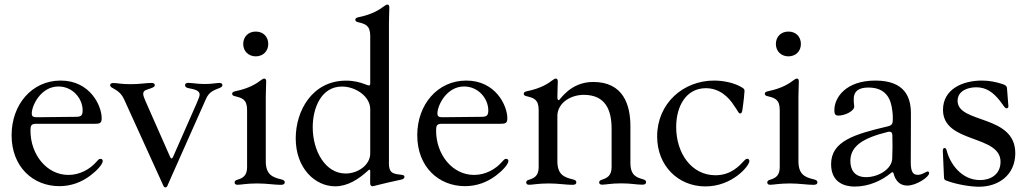

<svg xmlns="http://www.w3.org/2000/svg" viewBox="-20 -794 4461 831"><path d="M236.9 11.7C287.6 11.7 332.4 -5.3 370 -33.4C397 -53.3 424.7 -82.4 424.7 -97.3C424.7 -103 420.8 -106.5 414.8 -106.5C407.7 -106.5 404.5 -101.6 396 -92.3C371.1 -63.9 327.8 -36.9 276.3 -36.9C181.1 -36.9 111.9 -126.4 111.9 -228.3C111.9 -248.6 114 -258.2 135.3 -258.2H388.1C411.9 -258.2 420.1 -260.3 420.1 -282.3C420.1 -336.3 370 -445.3 242.5 -445.3C117.2 -445.3 30.2 -340.6 30.2 -208.8C30.2 -71.4 123.2 11.7 236.9 11.7ZM117.5 -303.3C117.5 -337 156.6 -419.7 233 -419.7C294.4 -419.7 337.7 -367.9 337.7 -316.1C337.7 -293.3 329.9 -288.7 309.3 -288.4C186.4 -287.3 144.5 -286.6 142.4 -286.6C124.6 -286.6 117.5 -288.7 117.5 -303.3Z M696 17C699.6 17 702.4 14.9 704.2 11L718.8 -22.4L872.2 -367.5C886 -397.7 906.6 -403.8 932.5 -414.1C938.9 -416.9 942.8 -420.8 942.5 -425.8C942.8 -432.5 936.4 -435 929.3 -435C917.3 -435 897 -430.4 867.2 -430.4C835.6 -430.4 812.5 -435 795.1 -435.4C786.9 -435.4 780.9 -432.2 780.9 -425.4C780.9 -418.3 786.2 -415.1 792.3 -413.4C804 -409.1 844.1 -408.4 844.1 -384.2C844.1 -377.5 839.1 -365.4 829.9 -344.1L728.7 -114.3C724.4 -106.5 720.9 -106.2 717 -113.3L610.1 -355.5C604.8 -368.6 599.8 -379.6 599.8 -387.4C599.8 -404.1 614.7 -405.2 633.2 -411.9C641.7 -415.5 649.9 -418 649.9 -425.1C649.9 -433.2 643.1 -435 635.3 -435C610.8 -435 586.6 -429.7 546.9 -429.7C506.4 -429.3 487.2 -434.7 469.5 -434.7C460.9 -434.7 456.7 -430.4 456.7 -425.4C456.7 -408.7 495.4 -412.6 517.8 -362.6L673.3 -20.6L687.5 10.7C689.3 14.6 692.1 17 696 17Z M1008.2 5.7C1024.1 5.7 1046.5 0 1093 0C1134.9 0 1168 6 1195 6C1204.9 6 1212.4 3.6 1212.4 -5C1212.4 -11.7 1208.1 -14.9 1196.7 -17.8C1159.1 -26.6 1130.3 -38.7 1130.3 -96.2V-373.2C1130.3 -400.9 1132.1 -424.7 1132.1 -441.8C1132.1 -451 1128.6 -453.8 1123.6 -453.8C1119.7 -453.8 1116.1 -451.7 1111.2 -448.2C1091.3 -432.9 1060 -411.9 1000 -399.5C990.4 -397.7 984.7 -394.5 984.7 -388.1C984.7 -382.1 989.3 -379.3 997.5 -377.5C1027.7 -370 1049.4 -364.3 1049.4 -317.8V-69.6C1049 -34.4 1032 -23.4 1008.2 -16.3C999.6 -13.8 995.4 -10.7 995.4 -4.3C995.4 2.8 1000.7 5.7 1008.2 5.7ZM1032.7 -603.7C1032.7 -572.1 1055.8 -550.1 1087 -550.1C1118.3 -550.1 1141 -572.1 1141 -603.7C1141 -635.7 1118.3 -657.7 1087 -657.3C1055.8 -657.7 1032.7 -635.7 1032.7 -603.7Z M1478 -445C1331.7 -445 1259.9 -315 1259.9 -195C1259.9 -67.1 1342.3 12.4 1430.8 12.4C1483.3 12.4 1530.9 -16.7 1574.9 -57.5C1580.6 -61.4 1582 -60.4 1582.4 -52.6C1582.4 -35.9 1582.4 -18.8 1582 -3.2C1582 6 1584.5 12.1 1592.7 12.1C1597.3 12.1 1630 1.8 1717 -16.7C1725.5 -18.1 1730.5 -23.1 1730.5 -28.1C1730.5 -35.9 1724.1 -36.6 1717 -37.6C1682.2 -41.9 1663 -42.6 1663 -89.8H1663.4V-693.5C1663.4 -721.2 1665.1 -745 1665.1 -762.1C1665.1 -771.3 1661.6 -774.1 1656.6 -774.1C1652.7 -774.1 1649.1 -772 1644.2 -768.5C1624.3 -753.2 1593 -732.2 1533 -719.8C1523.4 -718 1517.8 -714.8 1517.8 -708.5C1517.8 -702.4 1522.4 -699.6 1530.5 -697.8C1560.7 -690.3 1582.4 -684.7 1582.4 -638.1V-432.5C1582 -424.4 1579.5 -422.6 1571.7 -425.1L1561.1 -429C1539.4 -437.5 1511.7 -445 1478 -445ZM1333.5 -243.3C1333.5 -327.1 1370.7 -419.4 1459.9 -419.4C1520.2 -419.4 1582.4 -376.1 1582.4 -321.4V-130C1582.4 -80.3 1529.8 -43 1475.9 -43C1388.1 -43 1333.5 -140.6 1333.5 -243.3Z M1992.5 11.7C2043.3 11.7 2088.1 -5.3 2125.7 -33.4C2152.7 -53.3 2180.4 -82.4 2180.4 -97.3C2180.4 -103 2176.5 -106.5 2170.5 -106.5C2163.4 -106.5 2160.2 -101.6 2151.6 -92.3C2126.8 -63.9 2083.5 -36.9 2032 -36.9C1936.8 -36.9 1867.5 -126.4 1867.5 -228.3C1867.5 -248.6 1869.7 -258.2 1891 -258.2H2143.8C2167.6 -258.2 2175.8 -260.3 2175.8 -282.3C2175.8 -336.3 2125.7 -445.3 1998.2 -445.3C1872.9 -445.3 1785.9 -340.6 1785.9 -208.8C1785.9 -71.4 1878.9 11.7 1992.5 11.7ZM1873.2 -303.3C1873.2 -337 1912.3 -419.7 1988.6 -419.7C2050.1 -419.7 2093.4 -367.9 2093.4 -316.1C2093.4 -293.3 2085.6 -288.7 2065 -288.4C1942.1 -287.3 1900.2 -286.6 1898.1 -286.6C1880.3 -286.6 1873.2 -288.7 1873.2 -303.3Z M2270.2 5.7C2286.2 5.7 2308.6 0 2355.1 0C2397 0 2430 6 2457 6C2467 6 2474.4 3.6 2474.4 -5C2474.4 -11.7 2470.2 -14.9 2458.8 -17.8C2421.2 -26.6 2392.4 -38.7 2392.4 -96.2V-297.6C2397.4 -352.6 2453.1 -383.5 2506.7 -383.5C2600.9 -383.5 2627.1 -317.5 2627.1 -236.5V-70C2626.8 -33 2607.2 -23.4 2584.5 -16C2577.1 -13.5 2573.2 -10.3 2573.2 -4.6C2573.2 2.5 2578.5 5.3 2586.6 5.3C2601.9 5.3 2624.6 -0.4 2668.3 -0.4C2712.7 -0.4 2734 5.3 2759.6 5.3C2768.1 5.3 2776.3 3.2 2776.3 -5.7C2776.3 -12.8 2771.7 -15.6 2761.7 -18.5C2735.1 -26.3 2708.8 -34.4 2708.5 -88.4V-247.9C2708.5 -341.6 2676.8 -439.3 2547.6 -439.3C2447.1 -439.3 2404.1 -360.4 2398.4 -360.4C2394.9 -360.4 2393.1 -362.6 2392.4 -371.8V-373.2C2392.4 -400.9 2394.2 -424.7 2394.2 -441.8C2394.2 -451 2390.6 -453.8 2385.7 -453.8C2381.7 -453.8 2378.2 -451.7 2373.2 -448.2C2353.3 -432.9 2322.1 -411.9 2262.1 -399.5C2252.5 -397.7 2246.8 -394.5 2246.8 -388.1C2246.8 -382.1 2251.4 -379.3 2259.6 -377.5C2289.8 -370 2311.4 -364.3 2311.4 -317.8V-69.6C2311.1 -34.4 2294 -23.4 2270.2 -16.3C2261.7 -13.8 2257.5 -10.7 2257.5 -4.3C2257.5 2.8 2262.8 5.7 2270.2 5.7ZM2392 -380V-406.6Z M3031.2 12.8C3149.1 13.8 3223.4 -76 3223.4 -96.9C3223.4 -103 3219.5 -106.9 3214.5 -106.9C3210.6 -106.9 3206.3 -104.4 3200.6 -98.4C3181.1 -77.4 3144.5 -35.5 3076.7 -35.5C2972.3 -35.5 2906.6 -131.4 2906.6 -244.3C2906.6 -334.5 2949.6 -411.9 3034.4 -412.3C3091.3 -412.6 3132.8 -376.8 3159.1 -333.8C3174 -314.6 3175.8 -302.9 3183.2 -302.9C3188.2 -302.9 3191.4 -306.5 3192.8 -316.1C3198.9 -355.8 3202.1 -391 3202.4 -400.6C3202.4 -408 3198.9 -411.2 3189.6 -416.5C3160.5 -434.3 3114 -445.3 3070.7 -445.3C2937.1 -445.3 2824.2 -346.6 2824.2 -203.5C2824.2 -74.9 2916.5 12.1 3031.2 12.8Z M3313.6 5.7C3329.5 5.7 3351.9 0 3398.4 0C3440.3 0 3473.4 6 3500.4 6C3510.3 6 3517.8 3.6 3517.8 -5C3517.8 -11.7 3513.5 -14.9 3502.1 -17.8C3464.5 -26.6 3435.7 -38.7 3435.7 -96.2V-373.2C3435.7 -400.9 3437.5 -424.7 3437.5 -441.8C3437.5 -451 3433.9 -453.8 3429 -453.8C3425.1 -453.8 3421.5 -451.7 3416.5 -448.2C3396.7 -432.9 3365.4 -411.9 3305.4 -399.5C3295.8 -397.7 3290.1 -394.5 3290.1 -388.1C3290.1 -382.1 3294.7 -379.3 3302.9 -377.5C3333.1 -370 3354.8 -364.3 3354.8 -317.8V-69.6C3354.4 -34.4 3337.4 -23.4 3313.6 -16.3C3305 -13.8 3300.8 -10.7 3300.8 -4.3C3300.8 2.8 3306.1 5.7 3313.6 5.7ZM3338.1 -603.7C3338.1 -572.1 3361.2 -550.1 3392.4 -550.1C3423.7 -550.1 3446.4 -572.1 3446.4 -603.7C3446.4 -635.7 3423.7 -657.7 3392.4 -657.3C3361.2 -657.7 3338.1 -635.7 3338.1 -603.7Z M3679.3 13.5C3741.5 13.5 3797.2 -13.1 3836.6 -45.5C3838.8 -47.6 3840.9 -48.7 3842.7 -48.7C3845.2 -48.7 3846.2 -46.9 3847.3 -43.7C3854.8 -14.2 3872.5 9.2 3907 9.2C3945.3 9.2 4001.4 -27.3 4001.4 -44.7C4001.4 -48.3 3999.6 -51.8 3995 -51.8C3987.9 -51.8 3972.7 -37.3 3952.1 -37.3C3931.5 -37.3 3922.2 -50.8 3921.9 -89.8C3921.9 -176.1 3922.9 -220.2 3922.6 -304C3922.2 -371.1 3898.1 -445.3 3768.8 -445.3C3639.2 -445.3 3591.6 -370.4 3591.3 -318.5C3590.9 -297.6 3597.3 -293.7 3608.7 -293.7C3637.1 -293.7 3677.2 -313.2 3677.2 -333.1C3675.4 -347.3 3674.7 -359.4 3675.1 -366.1C3675.1 -399.5 3697.1 -415.1 3738.6 -415.1C3815.7 -415.1 3836.6 -364.7 3842 -314.6C3844.1 -301.8 3844.5 -285.2 3844.1 -271.7C3843.8 -257.8 3837.7 -250.7 3824.2 -247.5C3677.2 -213.1 3577.1 -182.9 3577.1 -83.5C3577.1 -4.3 3634.9 13.5 3679.3 13.5ZM3660.5 -97.3C3660.5 -163.4 3718.4 -197.4 3822.4 -223C3835.9 -226.2 3842 -221.6 3842.3 -207.7C3843.4 -172.6 3843 -138.5 3841.6 -106.5C3839.1 -61.1 3780.5 -27.3 3728.7 -27.3C3675.1 -27.3 3660.5 -63.2 3660.5 -97.3Z M4319.6 -430C4290.1 -439.6 4261 -445.3 4229.8 -445.3C4146 -445.3 4061.4 -408 4061.4 -318.5C4061.4 -172.2 4310.4 -212 4310.4 -93.8C4310.4 -38.4 4266.7 -14.6 4221.9 -14.6C4138.5 -14.6 4090.6 -90.2 4077.8 -141C4075.6 -150.2 4072.4 -153.4 4068.5 -153.4C4061.4 -153.4 4060.7 -146.3 4060.7 -140.3C4060.7 -131 4062.1 -101.2 4065.7 -27.3C4066.4 -16 4068.9 -14.9 4076.7 -12.1C4114.3 2.5 4175.8 14.2 4217.3 14.2C4302.2 14.2 4374.3 -36.9 4374.3 -131C4374.3 -299.7 4124.6 -257.8 4124.6 -357.6C4124.6 -399.1 4165.8 -416.2 4205.3 -416.2C4249.3 -416.2 4278.8 -393.5 4306.1 -359.7C4324.6 -336.3 4328.5 -325.3 4336.6 -325.3C4339.8 -325.3 4344.5 -326.7 4344.5 -333.8C4344.5 -338.4 4340.9 -379.3 4338.4 -411.9C4337.7 -422.2 4329.9 -426.5 4319.6 -430Z"/></svg>

Font: Margiela Serif Text
Style: Regular
Weight: 400
Designer: Andreas Faust, Stefan Endress
Version: Version 1.002;FEAKit 1.0